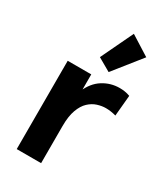

<svg xmlns="http://www.w3.org/2000/svg" viewBox="-201 -906 861 993"><g transform="rotate(30 229.0 -409.5)"><path d="M68.8 0V-527.3H209.5V-408.7L203.6 -424.3Q228.5 -482.9 273.9 -511.5Q319.3 -540 373 -540Q388.2 -540 403.8 -537.6Q419.4 -535.2 435.1 -529.3L423.8 -405.3Q392.1 -414.1 362.8 -414.1Q338.9 -414.1 312.7 -405.8Q286.6 -397.5 264.4 -376.7Q242.2 -356 228.3 -318.1Q214.4 -280.3 214.4 -221.7V0ZM281.2 -582.5 203.6 -627 295.4 -819.3 411.6 -746.1Z"/></g></svg>

Font: Schibsted Grotesk
Style: Bold
Weight: 700
Designer: Bakken & Baeck AS, Henrik Kongsvoll
Foundry: Schibsted ASA
Version: Version 1.100;gftools[0.9.25]